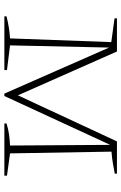

<svg xmlns="http://www.w3.org/2000/svg" viewBox="142 -698 556 880"><g transform="rotate(90 420.0 -258.0)"><path d="M683 -26 785 -12V0H546V-10Q572 -18 597 -21.5Q622 -25 647 -26L644 -485L420 0H409L198 -480L188 -26L301 -12V0H55V-10Q107 -23 156 -26L173 -490L64 -505V-516H216L417 -62L628 -516H776V-506Q756 -502 729.5 -497.5Q703 -493 675 -491Z"/></g></svg>

Font: Piazzolla SC Thin
Style: Regular
Weight: 100
Designer: Juan Pablo del Peral
Foundry: Huerta Tipografica
Version: Version 1.330